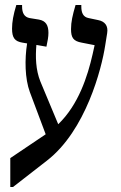

<svg xmlns="http://www.w3.org/2000/svg" viewBox="-20 -667 481 765"><path d="M21 78H32L167 -27C322 -147 385 -394 399 -485L407 -535C412 -565 397 -582 371 -587L333 -595C312 -599 304 -615 304 -641V-647H281C269 -606 263 -580 263 -551C263 -517 272 -503 306 -497L357 -487L349 -451C329 -363 293 -250 212 -172L141 -342C122 -389 121 -441 125 -488L165 -481C170 -505 173 -520 173 -536C173 -566 163 -584 135 -589L98 -595C77 -599 68 -615 68 -641V-647H45C33 -608 28 -579 28 -553C28 -516 39 -502 70 -497L88 -494C78 -431 79 -354 99 -300L162 -132L21 -37Z"/></svg>

Font: Noto Serif Hebrew Condensed Medium
Style: Regular
Weight: 500
Width: 3
Designer: Monotype Design Team
Foundry: Monotype Imaging Inc.
Version: Version 2.004